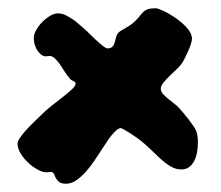

<svg xmlns="http://www.w3.org/2000/svg" viewBox="-20 -573 530 460"><path d="M451.2 -255.9Q454.1 -247.1 454.1 -231Q454.1 -220.2 452.1 -208.7Q450.2 -197.3 445.6 -188Q440.9 -178.7 433.3 -172.9Q425.8 -167 414.1 -167Q401.4 -167 388.9 -174.3Q376.5 -181.6 364.5 -192.6Q352.5 -203.6 340.1 -215.8Q327.6 -228 314.9 -237.8Q314 -238.8 307.6 -243.2Q301.3 -247.6 293.5 -252.7Q285.6 -257.8 278.3 -262Q271 -266.1 269 -266.1Q263.2 -265.6 255.4 -257.8Q247.6 -250 240.2 -239.5Q232.9 -229 226.6 -219Q220.2 -209 216.8 -204.1Q211.9 -196.8 203.9 -184.8Q195.8 -172.9 185.5 -161.4Q175.3 -149.9 163.3 -141.4Q151.4 -132.8 138.2 -132.8Q127 -132.8 121.6 -137.2Q116.2 -141.6 113.5 -147Q110.8 -152.3 108.9 -156.7Q106.9 -161.1 102.1 -161.1Q99.6 -161.1 96.9 -160.6Q94.2 -160.2 90.8 -160.2Q82 -160.2 70.1 -166.7Q58.1 -173.3 47.4 -183.3Q36.6 -193.4 29.3 -205.6Q22 -217.8 22 -229Q22 -234.9 28.8 -244.4Q35.6 -253.9 44.9 -263.9Q54.2 -273.9 63.7 -283Q73.2 -292 78.1 -296.9Q87.9 -307.1 102.1 -318.4Q116.2 -329.6 129.4 -339.8Q142.6 -350.1 151.9 -358.6Q161.1 -367.2 161.1 -372.1Q161.1 -375 159.9 -376.2Q158.7 -377.4 156.5 -378.4Q154.3 -379.4 151.6 -380.9Q148.9 -382.3 146 -386.2Q140.1 -393.1 134.5 -402.1Q128.9 -411.1 123.3 -419.2Q117.7 -427.2 111.6 -432.9Q105.5 -438.5 99.1 -439Q96.2 -439 93.8 -438.5Q91.3 -438 88.9 -438Q84.5 -438 79.6 -441.4Q74.7 -444.8 70.6 -450.7Q66.4 -456.5 63.7 -464.6Q61 -472.7 61 -481.9Q61 -490.7 66.9 -501.2Q72.8 -511.7 81.5 -520.5Q90.3 -529.3 100.3 -535.2Q110.4 -541 119.1 -541Q127.9 -541 136.7 -536.9Q145.5 -532.7 154.1 -526.9Q162.6 -521 169.9 -514.4Q177.2 -507.8 183.1 -502.9Q184.6 -502 191.9 -494.6Q199.2 -487.3 208 -479Q216.8 -470.7 225.3 -463.9Q233.9 -457 237.8 -457Q246.1 -457.5 249.5 -461.2Q252.9 -464.8 254.6 -470.2Q256.3 -475.6 257.6 -481.9Q258.8 -488.3 263.2 -494.1Q264.6 -496.1 268.8 -498.8Q272.9 -501.5 278.6 -504.6Q284.2 -507.8 290.8 -512Q297.4 -516.1 303.2 -522Q310.1 -528.3 314.2 -533.9Q318.4 -539.6 322.8 -543.9Q327.1 -548.3 333.7 -550.8Q340.3 -553.2 353 -553.2Q357.9 -553.2 372.1 -546.6Q386.2 -540 401.4 -529.5Q416.5 -519 428.2 -505.9Q439.9 -492.7 439.9 -480Q439.9 -475.6 437.3 -467.3Q434.6 -459 430.7 -450.2Q426.8 -441.4 422.9 -433.8Q418.9 -426.3 417 -422.9Q412.1 -415.5 403.3 -407.2Q394.5 -398.9 386.2 -390.9Q377.9 -382.8 371.6 -375Q365.2 -367.2 365.2 -360.8Q365.2 -354 370.4 -348.1Q375.5 -342.3 382.6 -336.4Q389.6 -330.6 397.5 -324.7Q405.3 -318.8 411.1 -312Q413.6 -309.1 419.7 -302Q425.8 -294.9 432.1 -286.6Q438.5 -278.3 444.1 -270Q449.7 -261.7 451.2 -255.9Z"/></svg>

Font: Freckle Face
Style: Regular
Weight: 400
Designer: Astigmatic (AOETI)
Foundry: Astigmatic (AOETI)
Version: Version 1.000